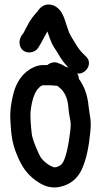

<svg xmlns="http://www.w3.org/2000/svg" viewBox="-20 -755 445 847"><path d="M232.9 -376.3 241.4 -369.5C264.1 -351.3 278.9 -324.1 282.1 -277C286.9 -223.7 295.5 -227.1 290.2 -178.9C284.3 -131.7 271.9 -43 247.2 -26.5C231.3 -17.6 223.6 -14.6 214 -18.3C195.5 -25.4 178.4 -37.7 162.5 -56.6C151.8 -70.8 121.9 -140.2 119.9 -166.2C116.4 -199.8 111.8 -241.5 115.8 -270.8C121.2 -314.2 133.1 -350.1 150.7 -366.9C160.9 -376.6 164.6 -379 172 -379H198C207.3 -379 219.1 -377.2 232.9 -376.3ZM189.1 -468H172C156.4 -468 142.5 -465 127.4 -457.6C80.3 -436.5 49.6 -390.1 37.6 -335.5C29.3 -300.9 23.2 -266.8 26 -219.4C29.7 -162.3 32.1 -127.8 53.8 -74.1C75.1 -21.5 96.8 10.6 136.2 40.2C159.8 57 195.1 79.7 243.3 69.4C288.4 60.5 322.9 33.1 341.8 -9.8C362.1 -54.6 372.5 -113.3 377.9 -168.4C384.8 -229.3 375 -242.4 370.9 -285.3C366.4 -336.1 351.8 -374.3 327.9 -407.3C326.7 -427.1 318.2 -436.2 302.5 -444.7C290.4 -451.5 289.6 -455.9 267.9 -461.1C254.4 -470.8 247.3 -472.7 232.3 -478.3C219.7 -482.9 199.9 -478.1 189.1 -468ZM189.1 -616.2C196.6 -594.5 205.4 -567 216.8 -548.7C222.7 -539.3 228.5 -531.7 234.1 -521.9C251 -490.6 273 -463.1 298.9 -440.9C342.8 -404.3 401.5 -471.3 356.1 -509.1C338.8 -524 324 -543.1 310.7 -566.4C295.5 -593 287.9 -599.1 278.8 -628.6L264.6 -671.1C257.5 -691.3 241.5 -730.4 199.1 -734.9C164.7 -738.5 147.4 -707 145.2 -704.5C131.1 -688.4 113.6 -669 101.7 -643.3L92.1 -626.1C89.2 -620.8 86.7 -614.6 84.3 -610.4C83 -608.1 61.4 -587.7 66.9 -558.4C75.1 -515 129.3 -515.3 147.8 -543.1C163 -565.9 175.5 -593.9 189.1 -616.2Z"/></svg>

Font: Just Breathe
Style: Bd
Weight: 400
Foundry: Cannot Into Space Fonts
Version: Version 0.72